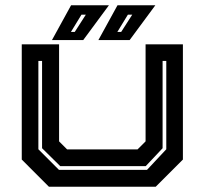

<svg xmlns="http://www.w3.org/2000/svg" viewBox="-20 -708 776 728"><path d="M165.5 0 62.5 -103V-540H204V-172L234.5 -141.5H501.5L532 -172V-540H673.5V-103L570.5 0ZM203.5 -64H537.5L610.5 -142V-477H596.5V-146L532.5 -78H208.5L139.5 -146V-477H125.5V-142ZM353 -556 425.5 -688H569L471.5 -556ZM177 -556 249.5 -688H393L295.5 -556ZM249 -587H263.5L305.5 -652.5H289ZM425 -587H439.5L481.5 -652.5H465Z"/></svg>

Font: Tourney Expanded Regular
Style: Bold
Weight: 700
Width: 7
Designer: Tyler Finck
Foundry: Etcetera Type Co
Version: Version 1.010; ttfautohint (v1.8.3)